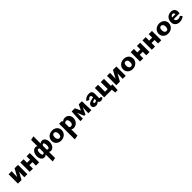

<svg xmlns="http://www.w3.org/2000/svg" viewBox="735 -3312 6189 6189"><g transform="rotate(-45 3829.5 -217.5)"><path d="M482 0H343L350 -242L217 0H53V-426H193L185 -167L326 -426H482Z M1021 -426V0H874V-159H736V0H589V-426H736V-268H874V-426Z M1728 -228Q1728 -162 1704.5 -108Q1681 -54 1641.5 -23Q1602 8 1555 8Q1514 8 1484 -17V262L1350 289V-32Q1310 8 1251 8Q1186 8 1146 -49.5Q1106 -107 1106 -199Q1106 -264 1130 -317.5Q1154 -371 1194 -402.5Q1234 -434 1280 -434Q1322 -434 1350 -409V-697L1484 -724V-395Q1525 -434 1581 -434Q1625 -434 1658 -407.5Q1691 -381 1709.5 -334Q1728 -287 1728 -228ZM1589 -213Q1589 -266 1576.5 -301.5Q1564 -337 1541 -337Q1507 -337 1484 -294V-123Q1502 -96 1530 -96Q1558 -96 1573.5 -127Q1589 -158 1589 -213ZM1350 -134V-303Q1332 -330 1303 -330Q1276 -330 1260.5 -299Q1245 -268 1245 -216Q1245 -161 1257.5 -126Q1270 -91 1293 -91Q1308 -91 1323 -101Q1338 -111 1350 -134Z M1792 -205Q1792 -270 1824.5 -322Q1857 -374 1914.5 -403.5Q1972 -433 2043 -433Q2108 -433 2160.5 -406Q2213 -379 2242.5 -331Q2272 -283 2272 -222Q2272 -157 2239.5 -104.5Q2207 -52 2150 -22Q2093 8 2022 8Q1956 8 1903.5 -19.5Q1851 -47 1821.5 -95.5Q1792 -144 1792 -205ZM2120 -209Q2120 -271 2095 -303.5Q2070 -336 2028 -336Q1986 -336 1966 -304.5Q1946 -273 1946 -217Q1946 -154 1971.5 -121.5Q1997 -89 2039 -89Q2081 -89 2100.5 -121.5Q2120 -154 2120 -209Z M2816 -229Q2816 -163 2786 -108.5Q2756 -54 2705.5 -23Q2655 8 2596 8Q2541 8 2505 -20V262L2357 289V-426H2478L2495 -382Q2547 -434 2621 -434Q2680 -434 2724 -407.5Q2768 -381 2792 -334.5Q2816 -288 2816 -229ZM2658 -214Q2658 -266 2638 -301.5Q2618 -337 2581 -337Q2563 -337 2542.5 -327.5Q2522 -318 2505 -299V-123Q2532 -96 2571 -96Q2613 -96 2635.5 -127Q2658 -158 2658 -214Z M3261 0 3271 -263 3169 -35H3110L3015 -263V0H2901L2923 -421H3067L3155 -232L3246 -421H3388L3402 0Z M3943 -43Q3928 -20 3898.5 -6Q3869 8 3832 8Q3763 8 3740 -50Q3674 8 3612 8Q3554 8 3520.5 -22.5Q3487 -53 3487 -102Q3487 -151 3521 -181.5Q3555 -212 3626 -229L3731 -253V-282Q3731 -313 3721 -328Q3711 -343 3685 -343Q3656 -343 3629.5 -327Q3603 -311 3589 -279L3496 -319Q3523 -371 3581 -402.5Q3639 -434 3711 -434Q3791 -434 3823 -397Q3855 -360 3854 -303L3852 -107Q3852 -83 3870 -83Q3886 -83 3902 -97ZM3729 -113V-126L3730 -186L3664 -167Q3620 -154 3620 -122Q3620 -107 3630.5 -98Q3641 -89 3659 -89Q3681 -89 3729 -113Z M4471 -109 4457 142H4348L4334 0H3985V-426H4132V-109H4255V-426H4401V-109Z M4967 0H4828L4835 -242L4702 0H4538V-426H4678L4670 -167L4811 -426H4967Z M5053 -205Q5053 -270 5085.5 -322Q5118 -374 5175.5 -403.5Q5233 -433 5304 -433Q5369 -433 5421.5 -406Q5474 -379 5503.5 -331Q5533 -283 5533 -222Q5533 -157 5500.5 -104.5Q5468 -52 5411 -22Q5354 8 5283 8Q5217 8 5164.5 -19.5Q5112 -47 5082.5 -95.5Q5053 -144 5053 -205ZM5381 -209Q5381 -271 5356 -303.5Q5331 -336 5289 -336Q5247 -336 5227 -304.5Q5207 -273 5207 -217Q5207 -154 5232.5 -121.5Q5258 -89 5300 -89Q5342 -89 5361.5 -121.5Q5381 -154 5381 -209Z M6050 -426V0H5903V-159H5765V0H5618V-426H5765V-268H5903V-426Z M6588 -426V0H6441V-159H6303V0H6156V-426H6303V-268H6441V-426Z M6673 -205Q6673 -270 6705.5 -322Q6738 -374 6795.5 -403.5Q6853 -433 6924 -433Q6989 -433 7041.5 -406Q7094 -379 7123.5 -331Q7153 -283 7153 -222Q7153 -157 7120.5 -104.5Q7088 -52 7031 -22Q6974 8 6903 8Q6837 8 6784.5 -19.5Q6732 -47 6702.5 -95.5Q6673 -144 6673 -205ZM7001 -209Q7001 -271 6976 -303.5Q6951 -336 6909 -336Q6867 -336 6847 -304.5Q6827 -273 6827 -217Q6827 -154 6852.5 -121.5Q6878 -89 6920 -89Q6962 -89 6981.5 -121.5Q7001 -154 7001 -209Z M7625 -66Q7582 -26 7530 -9Q7478 8 7428 8Q7333 8 7275 -46.5Q7217 -101 7217 -197Q7217 -266 7247 -319.5Q7277 -373 7330.5 -403Q7384 -433 7451 -433Q7534 -433 7579 -388Q7624 -343 7624 -267Q7624 -222 7620 -197H7349Q7354 -148 7383.5 -121.5Q7413 -95 7462 -95Q7518 -95 7569 -132ZM7355 -272H7505Q7502 -308 7487 -326.5Q7472 -345 7443 -345Q7411 -345 7388.5 -325.5Q7366 -306 7355 -272Z"/></g></svg>

Font: Ysabeau Ultrabold
Style: Regular
Weight: 800
Designer: Christian Thalmann (Catharsis Fonts)
Version: Version 0.003